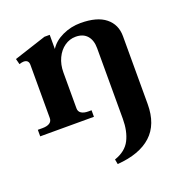

<svg xmlns="http://www.w3.org/2000/svg" viewBox="-133 -601 957 994"><g transform="rotate(-20 345.0 -104.0)"><path d="M600 -341V33Q600 145 535.5 204Q471 263 348 272L343 245Q405 224 429 176.5Q453 129 453 61V-328Q453 -372 431 -397Q409 -422 368 -422Q335 -422 307 -402.5Q279 -383 262.5 -348Q246 -313 246 -270V-72Q246 -54 260 -45Q274 -36 298 -36H316V0H20V-36H46Q71 -36 85 -45Q99 -54 99 -72V-365Q99 -393 71 -393Q62 -393 47 -388L39 -419L217 -477H246V-399Q269 -436 316 -458Q363 -480 416 -480Q507 -480 553.5 -442.5Q600 -405 600 -341Z"/></g></svg>

Font: Taviraj DemiBold
Style: Regular
Weight: 600
Designer: Katatrad Team
Foundry: CadsonDemak
Version: Version 1.030